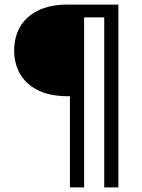

<svg xmlns="http://www.w3.org/2000/svg" viewBox="-20 -720 621 840"><path d="M286 100V-299H278Q198 -299 145.5 -325.5Q93 -352 67.5 -397Q42 -442 42 -499Q42 -557 67.5 -602Q93 -647 145.5 -673.5Q198 -700 278 -700H498V100H436V-644H348V100Z"/></svg>

Font: DM Sans 10pt Light
Style: Regular
Weight: 300
Version: Version 4.004;gftools[0.9.30]